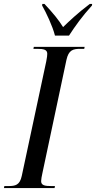

<svg xmlns="http://www.w3.org/2000/svg" viewBox="-50 -951 486 971"><path d="M228 -771H299C330 -819 366 -869 415 -923L416 -931H404C343 -885 301 -845 269 -814C246 -851 220 -883 175 -931H164L163 -923C183 -888 216 -819 228 -771ZM-30 0H226L228 -10H210C178 -10 158 -13 158 -35C158 -44 161 -60 165 -78L286 -648C297 -698 319 -704 356 -704H376L378 -714H121L119 -704H138C171 -704 189 -700 189 -679C189 -672 188 -661 184 -641L60 -61C50 -15 28 -10 -8 -10H-28Z"/></svg>

Font: Noto Serif Display ExtraCondensed Medium
Style: Italic
Weight: 500
Width: 2
Italic angle: -12°
Designer: Monotype Design Team
Foundry: Monotype Imaging Inc.
Version: Version 2.009